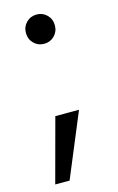

<svg xmlns="http://www.w3.org/2000/svg" viewBox="-109 -593 482 783"><g transform="rotate(-15 132.0 -201.5)"><path d="M129.3 -422.8Q103.2 -422.8 85.5 -440.5Q67.8 -458.2 67.8 -484.5Q67.8 -510.9 85.5 -528.6Q103.2 -546.3 129.3 -546.3Q154.6 -546.3 172.3 -528.6Q190 -510.9 190 -484.5Q190 -458.2 172.3 -440.5Q154.6 -422.8 129.3 -422.8ZM23.4 142.9 95.9 -126.2H195.9L84 142.9Z"/></g></svg>

Font: Poppins Variable
Style: Regular
Weight: 100
Designer: Jonny Pinhorn
Foundry: Indian Type Foundry
Version: Version 6.000